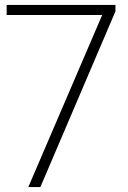

<svg xmlns="http://www.w3.org/2000/svg" viewBox="-20 -760 519 780"><path d="M95 0 402 -715 413.5 -699H7V-740H449V-714L144 0Z"/></svg>

Font: Encode Sans SC SemiExpanded ExtraLight
Style: Regular
Weight: 250
Width: 6
Designer: Multiple Designers
Foundry: Impallari Type
Version: Version 3.002